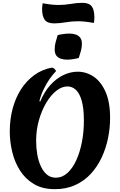

<svg xmlns="http://www.w3.org/2000/svg" viewBox="-20 -1310 845 1355"><path d="M367 25Q280 25 219.5 -11Q159 -47 121 -107Q83 -167 66 -239Q49 -311 49 -383Q49 -465 68.5 -540.5Q88 -616 126.5 -677Q165 -738 220.5 -779Q276 -820 347 -833Q356 -832 365 -823.5Q374 -815 375 -807Q356 -789 332.5 -756Q309 -723 289 -682Q269 -641 258 -596L264 -594Q293 -663 335 -709.5Q377 -756 427 -780Q477 -804 528 -804Q589 -804 641 -769Q693 -734 725 -661.5Q757 -589 757 -477Q757 -407 742.5 -335.5Q728 -264 698 -199.5Q668 -135 622 -84.5Q576 -34 512 -4.5Q448 25 367 25ZM374 -56Q419 -56 455.5 -89Q492 -122 518 -178.5Q544 -235 558 -307Q572 -379 572 -458Q572 -545 557 -598Q542 -651 516 -675.5Q490 -700 456 -700Q416 -700 377 -669Q338 -638 306 -584Q274 -530 254.5 -461Q235 -392 235 -316Q235 -267 243 -220.5Q251 -174 268 -137Q285 -100 311 -78Q337 -56 374 -56ZM536 -901Q518 -896 496 -892.5Q474 -889 453 -889Q432 -889 411.5 -895Q391 -901 378.5 -916.5Q366 -932 366 -962Q366 -988 372.5 -1012Q379 -1036 387 -1062Q406 -1067 428 -1070Q450 -1073 471 -1073Q493 -1073 512.5 -1067Q532 -1061 545 -1045.5Q558 -1030 558 -1001Q558 -975 551 -951Q544 -927 536 -901ZM362 -1145Q314 -1145 295.5 -1170.5Q277 -1196 277 -1247Q277 -1257 278.5 -1269Q280 -1281 281 -1287Q313 -1281 341 -1278Q369 -1275 392 -1275Q438 -1275 480.5 -1282.5Q523 -1290 561 -1290Q609 -1290 627.5 -1265Q646 -1240 646 -1188Q646 -1178 645 -1165.5Q644 -1153 642 -1148Q610 -1154 582 -1157Q554 -1160 530 -1160Q485 -1160 442.5 -1152.5Q400 -1145 362 -1145Z"/></svg>

Font: Merienda ExtraBold
Style: Regular
Weight: 800
Designer: Eduardo Rodriguez Tunni
Foundry: Eduardo Rodriguez Tunni
Version: Version 2.001